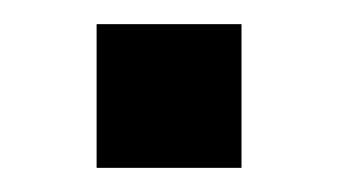

<svg xmlns="http://www.w3.org/2000/svg" viewBox="-20 -354 280 159"><path d="M60 -215V-334H180V-215Z"/></svg>

Font: Mulish ExtraLight SemiBold
Style: Regular
Weight: 600
Version: Version 3.603